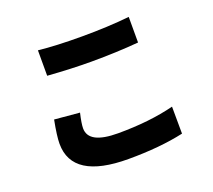

<svg xmlns="http://www.w3.org/2000/svg" viewBox="-130 -914 1261 1135"><g transform="rotate(-20 500.0 -346.5)"><path d="M211 -739Q322 -727 485 -727Q647 -727 783 -741V-580Q643 -568 486 -568Q361 -568 211 -579ZM319 -308Q304 -244 304 -214Q304 -116 489 -116Q688 -116 842 -155L843 15Q694 48 495 48Q142 48 142 -176Q142 -224 161 -322Z"/></g></svg>

Font: KaiGen Gothic KR Heavy
Style: Heavy
Weight: 900
Designer: Ryoko NISHIZUKA  (kana & ideographs); Paul D. Hunt (Latin, Greek & Cyrillic); Wenlong ZHANG  (bopomofo); Sandoll Communi
Foundry: Adobe Systems Incorporated
Version: Version 1.002 March 28, 2018